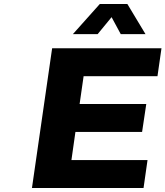

<svg xmlns="http://www.w3.org/2000/svg" viewBox="-20 -942 829 962"><path d="M140.1 0 241.2 -700.2H789.1L769 -560.1H398.9L378.9 -420.9H712.9L691.9 -280.8H357.9L337.9 -140.1H719.2L699.2 0ZM345.2 -771 480 -921.9H618.2L709 -771H585L539.1 -856L469.2 -771Z"/></svg>

Font: Trueno
Style: Bold Italic
Weight: 700
Designer: Julieta Ulanovsky
Foundry: Julieta Ulanovsky
Version: Version 3.001b | FøM Fix